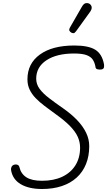

<svg xmlns="http://www.w3.org/2000/svg" viewBox="-20 -1227 697 1249"><path d="M253.5 2.5Q168 2.5 115 -28.8Q62 -60 52 -120.5Q50 -129.5 54.8 -140.8Q59.5 -152 73.5 -156Q85 -159 94.2 -155Q103.5 -151 106.5 -139Q116.5 -96 151.8 -73.5Q187 -51 253.5 -51Q329.5 -51 385 -77.2Q440.5 -103.5 470.8 -152Q501 -200.5 501 -267Q501 -303 485.8 -337Q470.5 -371 435.5 -407Q400.5 -443 342 -484.5Q303.5 -512.5 270 -537.8Q236.5 -563 211.5 -589Q186.5 -615 172.5 -644.8Q158.5 -674.5 158.5 -711Q158.5 -813.5 239.5 -872.2Q320.5 -931 463.5 -931Q554.5 -931 599.2 -903.8Q644 -876.5 656.5 -809Q658 -798.5 656.2 -788.8Q654.5 -779 642 -775.5Q630 -773 616.2 -775.8Q602.5 -778.5 601.5 -789.5Q597 -818 584.2 -838Q571.5 -858 543 -868.5Q514.5 -879 462 -879Q349 -879 282.2 -835Q215.5 -791 215.5 -715Q215.5 -679.5 237.2 -649.5Q259 -619.5 298.8 -589Q338.5 -558.5 392.5 -521Q444 -485 481.8 -445.5Q519.5 -406 540 -363.8Q560.5 -321.5 560.5 -276.5Q560.5 -211.5 539.5 -159.8Q518.5 -108 478.8 -71.8Q439 -35.5 382 -16.5Q325 2.5 253.5 2.5ZM443.5 -1015Q435.5 -1020 431.5 -1027.5Q427.5 -1035 436.5 -1050.5L513.5 -1184.5Q526 -1206 541.2 -1206.8Q556.5 -1207.5 565.5 -1200Q577 -1189.5 576.5 -1176.8Q576 -1164 567.5 -1152L475 -1024Q466 -1011.5 458.2 -1011.2Q450.5 -1011 443.5 -1015Z"/></svg>

Font: Edu VIC WA NT Hand Pre
Style: Regular
Weight: 400
Designer: Tina and Corey Anderson, Eben Sorkin, Mirko Velimirovic
Foundry: Google for Education
Version: Version 1.000